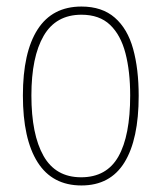

<svg xmlns="http://www.w3.org/2000/svg" viewBox="-20 -557 495 587"><path d="M404 -264Q404 -131 360.5 -60.5Q317 10 229 10Q140 10 95 -61Q50 -132 50 -265Q50 -397 95 -467Q140 -537 229 -537Q292 -537 331 -503Q370 -469 387 -407.5Q404 -346 404 -264ZM76 -265Q76 -146 113 -80.5Q150 -15 228 -15Q306 -15 342 -78.5Q378 -142 378 -265Q378 -339 363.5 -394.5Q349 -450 316.5 -481Q284 -512 229 -512Q151 -512 113.5 -447.5Q76 -383 76 -265Z"/></svg>

Font: Noto Sans Devanagari UI Condensed Thin
Style: Regular
Weight: 100
Width: 3
Designer: Jelle Bosma - Monotype Design Team
Foundry: Monotype Imaging Inc.
Version: Version 2.004; ttfautohint (v1.8.4.7-5d5b)